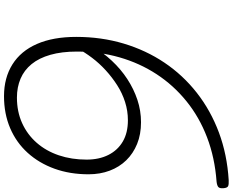

<svg xmlns="http://www.w3.org/2000/svg" viewBox="-124 -1046 1188 981"><g transform="rotate(90 470.5 -555.0)"><path d="M471 19Q377 19 308.5 -24Q240 -67 204 -149.5Q168 -232 168 -350Q168 -478 202 -592Q236 -706 299.5 -800.5Q363 -895 453.5 -966Q544 -1037 656.5 -1079Q769 -1121 900 -1129Q920 -1130 929.5 -1126.5Q939 -1123 941 -1104Q943 -1082 934.5 -1075.5Q926 -1069 907 -1067Q785 -1058 681.5 -1018.5Q578 -979 496.5 -913Q415 -847 358.5 -760.5Q302 -674 272.5 -571Q243 -468 243 -353Q243 -276 259.5 -218Q276 -160 307 -122Q338 -84 381.5 -65.5Q425 -47 478 -47Q550 -47 608.5 -73.5Q667 -100 709 -148Q751 -196 773 -261Q795 -326 795 -403Q795 -467 771 -514.5Q747 -562 702.5 -588Q658 -614 594 -614Q546 -614 500.5 -599.5Q455 -585 414.5 -559Q374 -533 338.5 -500.5Q303 -468 275 -431Q247 -394 228 -358L213 -430Q247 -486 290 -532Q333 -578 383.5 -611Q434 -644 489.5 -662.5Q545 -681 604 -681Q666 -681 715 -661Q764 -641 798.5 -605.5Q833 -570 851.5 -521Q870 -472 870 -413Q870 -318 841.5 -239Q813 -160 760.5 -102Q708 -44 634.5 -12.5Q561 19 471 19Z"/></g></svg>

Font: Playwrite CU Light
Style: Regular
Weight: 300
Designer: Veronika Burian, José Scaglione
Foundry: TypeTogether
Version: Version 1.002